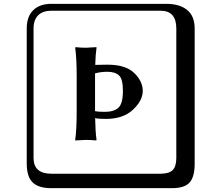

<svg xmlns="http://www.w3.org/2000/svg" viewBox="-20 -774 1140 1006"><path d="M381.8 -374Q381.8 -468.3 374 -523.9L376 -526.9Q403.8 -523.9 430.2 -523.9Q430.2 -523.9 484.9 -526.9L485.8 -523.9Q480.5 -489.3 479 -434.1Q505.9 -435.1 543.9 -435.1Q638.2 -435.1 683.1 -391.6Q728 -348.1 728 -297.9Q728 -247.1 676.5 -199Q625 -150.9 534.2 -150.9Q493.7 -150.9 478.5 -155.3Q479.5 -87.4 485.8 -41L483.9 -38.1Q456.1 -41 430.2 -41L375 -38.1L374 -41Q381.8 -94.2 381.8 -190.9ZM249 -717.8Q204.1 -717.8 179.9 -693.8Q155.8 -669.9 155.8 -625V53.2Q155.8 136.2 249 136.2H820.8Q865.7 136.2 884.8 117.2Q903.8 98.1 903.8 53.2V-625Q903.8 -717.8 820.8 -717.8ZM1000 84Q1000 152.8 973.4 182.4Q946.8 211.9 880.9 211.9H249Q181.2 211.9 150.6 181.4Q120.1 150.9 120.1 84V-625Q120.1 -687 154.1 -720.5Q188 -753.9 249 -753.9H851.1Q920.9 -753.9 960.4 -721.9Q1000 -689.9 1000 -625ZM478 -191.4Q493.7 -188 529.8 -188Q576.7 -188 600.3 -209.5Q624 -231 624 -297.9Q624 -359.9 603.5 -378.9Q583 -397.9 543 -397.9Q508.3 -397.9 478 -389.6Q478 -387.2 478 -381.8Q478 -376.5 478 -374Z"/></svg>

Font: Linux Biolinum Keyboard
Style: Regular
Weight: 700
Designer: Philipp H. Poll
Foundry: Philipp H. Poll
Version: Version 0.6.1 ; ttfautohint (v0.9)